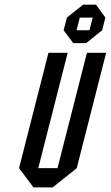

<svg xmlns="http://www.w3.org/2000/svg" viewBox="-20 -812 480 832"><path d="M190 -583.3H273.3L145.8 -83.3H229.2L356.7 -583.3H440L312.5 -83.3L208.3 0H125L62.5 -83.3ZM297.5 -625 255.8 -680.8 270 -735.8 340 -791.7H395.8L436.7 -735.8L422.5 -680.8L353.3 -625ZM311.7 -680.8H367.5L381.7 -735.8H325.8Z"/></svg>

Font: Yulong
Style: Italic
Weight: 400
Italic angle: -14.25°
Designer: GGBotNet
Foundry: f0n7.com
Version: 1.00